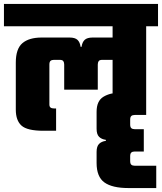

<svg xmlns="http://www.w3.org/2000/svg" viewBox="-40 -662 820 972"><path d="M-20 -642H760V-529H-20ZM312 -472Q340 -472 352.5 -460Q365 -448 368 -425H373Q376 -448 388.5 -460Q401 -472 429 -472H538V-359H478Q464 -359 459.5 -352.5Q455 -346 455 -335V-208H285V-335Q285 -346 280.5 -352.5Q276 -359 262 -359H233Q222 -359 216 -354Q210 -349 210 -335V-133Q210 -122 216 -117.5Q222 -113 233 -113H244V0H180Q98 0 69 -26Q40 -52 40 -107V-345Q40 -415 73.5 -443.5Q107 -472 171 -472ZM449 -96Q449 -151 483.5 -172Q518 -193 570 -193H700V-80H642Q631 -80 625 -75Q619 -70 619 -56V-32Q619 -18 625 -13Q631 -8 642 -8H688V105H642Q631 105 625 110Q619 115 619 129V153Q619 167 625 172Q631 177 642 177H751V290H610Q528 290 488.5 261.5Q449 233 449 163V107Q449 79 461.5 66.5Q474 54 496 51V46Q474 43 461.5 30.5Q449 18 449 -10ZM530 -544H700V-142H530Z"/></svg>

Font: Teko Light
Style: Bold
Weight: 700
Version: Version 2.000;gftools[0.9.28.dev9+g7d2139d.d20230707]